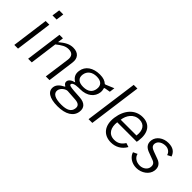

<svg xmlns="http://www.w3.org/2000/svg" viewBox="31 -1595 2604 2604"><g transform="rotate(45 1332.5 -293.5)"><path d="M131 -530 60 0H131L202 -530ZM159 -762 143 -649H222L237 -762Z M395 0 448 -398C517 -452 563 -481 623 -481C695 -481 724 -440 715 -372L664 0H735L787 -390C799 -479 753 -540 653 -540C581 -540 528 -508 452 -446L463 -530H396L325 0Z M1062 175C1217 175 1313 115 1326 14C1337 -65 1295 -119 1185 -125C1139 -128 1102 -130 1074 -132C1000 -138 976 -144 978 -165C981 -185 1008 -204 1091 -206C1098 -206 1107 -206 1114 -206C1254 -206 1329 -281 1341 -370C1345 -402 1339 -424 1336 -434C1332 -448 1332 -451 1355 -455C1379 -460 1392 -462 1425 -467L1435 -544C1397 -528 1352 -510 1323 -497C1315 -494 1305 -490 1300 -495C1271 -522 1231 -538 1166 -538C1037 -538 944 -476 930 -370C921 -306 942 -261 1003 -225C945 -211 913 -183 909 -151C906 -126 918 -108 943 -94C950 -91 949 -87 942 -83C879 -52 844 -15 837 32C825 120 903 175 1062 175ZM1122 -257C1035 -257 990 -297 1000 -370C1010 -443 1067 -488 1154 -488C1242 -488 1284 -444 1273 -370C1263 -297 1212 -257 1122 -257ZM1082 123C962 123 900 89 908 24C916 -32 980 -72 1015 -70L1167 -60C1239 -55 1262 -25 1255 23C1246 92 1189 123 1082 123Z M1556 0 1659 -762H1588L1484 0Z M2163 -245 2169 -278C2191 -440 2123 -540 1985 -540C1841 -540 1741 -431 1717 -260C1694 -89 1781 10 1920 10C2008 10 2087 -31 2134 -115L2076 -134C2042 -80 1998 -47 1928 -47C1817 -47 1775 -136 1789 -245ZM1798 -303C1809 -393 1868 -485 1976 -485C2077 -485 2115 -407 2100 -303Z M2409 11C2509 11 2598 -55 2610 -139C2621 -208 2590 -257 2521 -280L2423 -316C2377 -333 2346 -354 2353 -401C2361 -452 2416 -484 2479 -484C2528 -484 2570 -456 2582 -409L2638 -438C2615 -503 2568 -539 2479 -539C2380 -539 2300 -478 2289 -400C2277 -316 2327 -280 2391 -258L2490 -221C2528 -207 2547 -180 2539 -133C2532 -83 2478 -45 2420 -45C2351 -45 2299 -81 2287 -137L2227 -109C2247 -41 2318 11 2409 11Z"/></g></svg>

Font: Cheyenne Sans Light
Style: Italic
Weight: 300
Italic angle: -8.13011°
Designer: The Public Sans project authors (U.S. Web Design System), Libre Franklin designed by Pablo Impallari and Rodrigo Fuenzal
Foundry: The Cheyenne Sans Project Authors
Version: Version 2.007